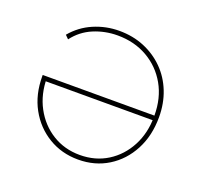

<svg xmlns="http://www.w3.org/2000/svg" viewBox="-97 -630 782 743"><g transform="rotate(20 293.5 -258.5)"><path d="M294 3Q226 3 171.5 -30Q117 -63 85.5 -120.5Q54 -178 54 -253Q54 -255 54 -256Q54 -257 54 -258H522V-239H65L73 -254Q73 -186 102 -132Q131 -78 181 -47Q231 -16 294 -16Q358 -16 407.5 -47Q457 -78 485.5 -132Q514 -186 514 -254V-258Q514 -330 483 -384.5Q452 -439 398 -470Q344 -501 275 -501Q223 -501 176.5 -481.5Q130 -462 99 -421L85 -435Q120 -477 170 -498.5Q220 -520 275 -520Q331 -520 378 -500.5Q425 -481 460 -446Q495 -411 514 -363Q533 -315 533 -258Q533 -182 502 -123Q471 -64 417 -30.5Q363 3 294 3Z"/></g></svg>

Font: Montserrat Thin
Style: Regular
Weight: 100
Designer: Julieta Ulanovsky
Foundry: Julieta Ulanovsky
Version: Version 9.000